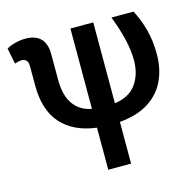

<svg xmlns="http://www.w3.org/2000/svg" viewBox="-111 -652 1015 999"><g transform="rotate(-15 397.0 -152.5)"><path d="M351.1 232.4V5.9Q229.5 -9.3 163.3 -82.3Q97.2 -155.3 97.2 -289.1V-391.1Q97.2 -415 88.1 -424.8Q79.1 -434.6 61.5 -434.6Q53.2 -434.6 43 -431.9Q32.7 -429.2 25.4 -426.8L8.3 -512.2Q26.9 -523.4 55.2 -530.8Q83.5 -538.1 111.3 -538.1Q163.6 -538.1 191.9 -510.3Q220.2 -482.4 220.2 -423.8V-288.1Q220.2 -201.7 254.4 -154.5Q288.6 -107.4 348.1 -96.2L351.1 -97.2V-528.3H474.1V-94.2L477.1 -93.3Q554.7 -104.5 591.3 -157Q627.9 -209.5 627.9 -284.2Q627 -342.8 612.1 -403.3Q597.2 -463.9 571.8 -528.3H690.9Q717.8 -478.5 734.4 -417.5Q751 -356.4 751 -284.2Q751 -205.1 721.7 -142.3Q692.4 -79.6 631.3 -40.3Q570.3 -1 474.1 7.8V232.4Z"/></g></svg>

Font: Roboto Slab Medium
Style: Regular
Weight: 500
Designer: Google
Version: Version 2.001; ttfautohint (v1.8.3)